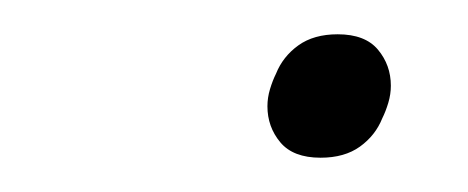

<svg xmlns="http://www.w3.org/2000/svg" viewBox="-20 -535 273 112"><path d="M167 -443Q151 -443 143.5 -452Q136 -461 136 -473Q136 -478 137.5 -483Q139 -488 141 -492Q145 -502 154 -508.5Q163 -515 177 -515Q193 -515 200.5 -506Q208 -497 208 -485Q208 -480 206.5 -475Q205 -470 203 -466Q199 -456 190 -449.5Q181 -443 167 -443Z"/></svg>

Font: IBM Plex Serif ExtLt
Style: Italic
Weight: 200
Italic angle: -14°
Designer: Mike Abbink, Paul van der Laan, Pieter van Rosmalen
Foundry: Bold Monday
Version: Version 3.001